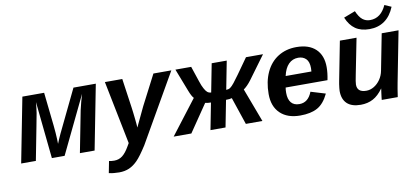

<svg xmlns="http://www.w3.org/2000/svg" viewBox="-82 -1044 3375 1545"><g transform="rotate(-10 1605.5 -271.0)"><path d="M210 -377.9Q208.5 -368.2 190.2 -273.7Q171.9 -179.2 137.2 0H17.1L120.1 -528.3H297.9L327.6 -254.4Q331.1 -221.7 333 -193.8Q335 -166 335.9 -143.6Q336.9 -121.1 336.9 -104Q348.6 -134.8 370.6 -182.1L537.6 -528.3H720.2L617.2 0H497.1L563.5 -340.8Q570.8 -373.5 579.3 -405Q587.9 -436.5 597.2 -467.3L372.1 0H268.1L220.2 -466.3Q219.2 -449.7 216.1 -423.6Q212.9 -397.5 210 -377.9Z M782.7 207.5Q735.8 207.5 698.2 198.7L716.8 103Q736.8 107.4 759.3 107.4Q797.4 107.4 826.4 85Q855.5 62.5 884.3 11.7L897.9 -11.7L794.4 -528.3H936.5L971.2 -285.6Q973.1 -271 976.1 -247.1Q979 -223.1 981.7 -197.5Q984.4 -171.9 986.3 -151.1Q988.3 -130.4 988.3 -122.6Q990.7 -127.4 992.7 -131.8Q994.6 -136.2 996.6 -140.6L1064.5 -283.7L1190.9 -528.3H1337.4L1018.1 27.8Q965.3 110.4 933.1 142.6Q900.4 175.8 864.3 191.7Q828.1 207.5 782.7 207.5Z M1606.4 -218.3Q1576.2 -218.3 1560.1 -223.6L1407.7 0H1263.2L1477.1 -278.8Q1460.9 -294.9 1441.9 -344.2L1370.6 -528.3H1499.5L1541.5 -402.8Q1553.7 -364.7 1566.4 -342.3Q1578.1 -319.8 1590.3 -309.1Q1602.5 -298.3 1622.1 -296.9L1667 -528.3H1790L1745.1 -296.9Q1755.9 -297.4 1763.9 -299.8Q1772 -302.2 1778.3 -306.6Q1792 -315.9 1812 -340.8Q1832 -365.7 1856.9 -400.9L1947.3 -528.3H2086.4L1947.3 -338.9Q1915.5 -296.9 1884.8 -275.4L1988.3 0H1853L1777.8 -223.6Q1770 -221.2 1757.8 -219.7Q1745.6 -218.3 1729.5 -218.3L1687 0H1564Z M2219.2 -232.4Q2215.8 -215.3 2215.8 -189Q2215.8 -137.2 2238.5 -109.6Q2261.2 -82 2305.7 -82Q2341.8 -82 2367.7 -102.5Q2393.6 -123 2409.7 -164.6L2529.3 -128.4Q2492.7 -50.8 2438.5 -20.5Q2384.3 9.8 2296.4 9.8Q2192.4 9.8 2133.8 -46.6Q2075.2 -103 2075.2 -204.1Q2075.2 -305.2 2110.4 -381.3Q2145.5 -457 2210.2 -497.6Q2274.9 -538.1 2359.9 -538.1Q2461.9 -538.1 2517.3 -485.6Q2572.8 -433.1 2572.8 -337.4Q2572.8 -289.1 2561 -232.4ZM2235.4 -323.7H2445.8L2447.3 -351.1Q2447.3 -403.3 2423.1 -427.2Q2398.9 -451.2 2359.9 -451.2Q2313 -451.2 2281 -418.7Q2249 -386.2 2235.4 -323.7Z M2973.6 -90.3Q2936.5 -38.1 2892.3 -14.4Q2848.1 9.3 2791.5 9.3Q2717.3 9.3 2679.7 -26.4Q2642.1 -62 2642.1 -129.4Q2642.1 -137.7 2643.8 -153.1Q2645.5 -168.5 2647.9 -184.6Q2650.4 -200.7 2652.3 -209.5L2714.4 -528.3H2850.6L2793 -237.8Q2780.3 -176.8 2780.3 -157.2Q2780.3 -94.2 2854.5 -94.2Q2887.7 -94.2 2917.7 -112.3Q2947.8 -130.4 2969.5 -161.9Q2991.2 -193.4 2998.5 -232.4L3056.2 -528.3H3193.8L3112.8 -112.8Q3108.9 -93.3 3104.2 -65.2Q3099.6 -37.1 3094.2 0H2963.4Q2963.4 -2.9 2965.6 -21.7Q2967.8 -40.5 2970.7 -61.3Q2973.6 -82 2975.1 -90.3ZM2966.3 -578.1Q2897 -578.1 2851.8 -609.4Q2806.6 -640.6 2780.3 -704.6L2874.5 -740.7Q2896 -690.4 2922.1 -669.7Q2948.2 -648.9 2982.9 -648.9Q3027.8 -648.9 3061 -673.8Q3094.2 -698.7 3116.7 -748.5L3171.4 -724.6Q3142.1 -651.9 3090.1 -615Q3038.1 -578.1 2966.3 -578.1Z"/></g></svg>

Font: Arimo
Style: Italic
Weight: 400
Italic angle: -12°
Designer: Steve Matteson
Foundry: Monotype Imaging Inc.
Version: Version 1.33